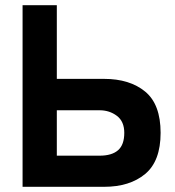

<svg xmlns="http://www.w3.org/2000/svg" viewBox="-20 -720 673 740"><path d="M67 0V-700H199V-416H381Q480 -416 539.5 -367Q599 -318 599 -208Q599 -99 539.5 -49.5Q480 0 381 0ZM199 -120H364Q411 -120 435 -141Q459 -162 459 -208Q459 -252 430.5 -273.5Q402 -295 364 -295H199Z"/></svg>

Font: Zen Kaku Gothic New Black
Style: Regular
Weight: 900
Designer: Yoshimichi Ohira
Foundry: Positype
Version: Version 1.001